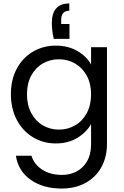

<svg xmlns="http://www.w3.org/2000/svg" viewBox="-20 -821 716 1111"><path d="M291 -596Q280 -644 280 -688Q280 -801 381 -801V-759Q334 -759 334 -705V-682H382V-596ZM303 -557Q374 -557 427.5 -526Q481 -495 507 -448V-548H599V12Q599 87 567 145.5Q535 204 475.5 237Q416 270 337 270Q229 270 157 219Q85 168 72 80H162Q177 130 224 160.5Q271 191 337 191Q412 191 459.5 144Q507 97 507 12V-103Q480 -55 427 -23Q374 9 303 9Q230 9 170.5 -27Q111 -63 77 -128Q43 -193 43 -276Q43 -360 77 -423.5Q111 -487 170.5 -522Q230 -557 303 -557ZM507 -275Q507 -337 482 -383Q457 -429 414.5 -453.5Q372 -478 321 -478Q270 -478 228 -454Q186 -430 161 -384Q136 -338 136 -276Q136 -213 161 -166.5Q186 -120 228 -95.5Q270 -71 321 -71Q372 -71 414.5 -95.5Q457 -120 482 -166.5Q507 -213 507 -275Z"/></svg>

Font: MSTAGE
Style: Regular
Weight: 400
Designer: Ninad Kale (Devanagari), Jonny Pinhorn (Latin)
Foundry: Indian Type Foundry
Version: 4.004